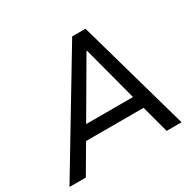

<svg xmlns="http://www.w3.org/2000/svg" viewBox="-169 -877 1071 1049"><g transform="rotate(-30 366.5 -352.5)"><path d="M-17 0 407 -705H491L690 0H596L543 -197L580 -172H155L201 -196L86 0ZM435 -597 223 -234 201 -252H560L534 -234L438 -597Z"/></g></svg>

Font: Nunito Sans 10pt Medium
Style: Italic
Weight: 500
Italic angle: -9°
Designer: Vernon Adams
Foundry: Vernon Adams
Version: Version 3.101;gftools[0.9.27]